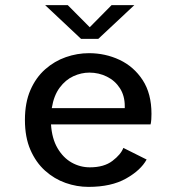

<svg xmlns="http://www.w3.org/2000/svg" viewBox="-20 -720 690 751"><path d="M326 11Q280.5 11 236.5 -4.5Q192.5 -20 156.5 -52.2Q120.5 -84.5 99 -133.8Q77.5 -183 77.5 -251Q77.5 -318.5 99 -367.8Q120.5 -417 156.8 -449Q193 -481 237.5 -496.5Q282 -512 328 -512Q392 -512 447.8 -485.8Q503.5 -459.5 538 -406.8Q572.5 -354 572.5 -274.5Q572.5 -265 571.8 -253.2Q571 -241.5 569 -233.5H179.5Q183 -178 205 -140.5Q227 -103 260.2 -84.2Q293.5 -65.5 331.5 -65.5Q387 -65.5 420 -90.8Q453 -116 462.5 -141.5L553.5 -96Q530.5 -54 472.8 -21.5Q415 11 326 11ZM329.5 -436Q298 -436 267.2 -422Q236.5 -408 213.5 -377.2Q190.5 -346.5 182.5 -297H468V-305Q468 -345.5 449 -375Q430 -404.5 398.2 -420.2Q366.5 -436 329.5 -436ZM156.5 -700H245L331 -613.5L416.5 -700H505.5L364.5 -568H297Z"/></svg>

Font: Trispace
Style: Regular
Weight: 400
Designer: Tyler Finck
Foundry: Etcetera Type Company
Version: Version 1.210; ttfautohint (v1.8.3)